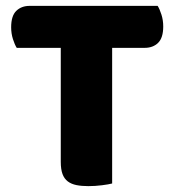

<svg xmlns="http://www.w3.org/2000/svg" viewBox="-20 -629 596 654"><path d="M37 -466Q30 -477 24 -496Q18 -515 18 -536Q18 -575 35.5 -592Q53 -609 81 -609H517Q524 -598 530 -579Q536 -560 536 -539Q536 -500 518.5 -483Q501 -466 473 -466H362V-4Q351 -1 327.5 2Q304 5 281 5Q258 5 240.5 1.5Q223 -2 211 -11Q199 -20 193 -36Q187 -52 187 -78V-466Z"/></svg>

Font: Baloo Paaji
Style: Regular
Weight: 400
Designer: Shuchita Grover and Ek Type
Foundry: Ek Type
Version: Version 1.007;PS 1.000;hotconv 1.0.88;makeotf.lib2.5.647800